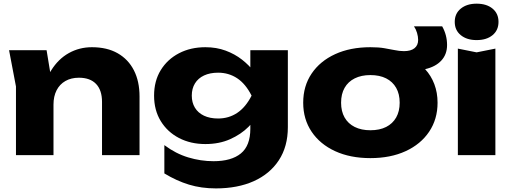

<svg xmlns="http://www.w3.org/2000/svg" viewBox="-20 -845 2775 1046"><path d="M29.4 -571.4H233.8L271.4 -342.8V0H67V-373.8ZM480.8 -587.8Q563.2 -587.8 621 -554.9Q678.8 -522 709.5 -461.9Q740.2 -401.8 740.2 -319.6V0H535.8V-289.6Q535.8 -354 503.3 -387.8Q470.8 -421.6 410 -421.6Q367.6 -421.6 336.3 -403.7Q305 -385.8 288.2 -352.9Q271.4 -320 271.4 -274.8L208 -307.6Q220 -399.2 258.8 -461.5Q297.6 -523.8 355 -555.8Q412.4 -587.8 480.8 -587.8Z M1343.8 -143.8V-240.8L1350.6 -264.8V-405L1343.8 -425.6V-571.4H1548.2V-152.2Q1548.2 -46.8 1499.2 27.9Q1450.2 102.6 1362.4 142Q1274.6 181.4 1156.2 181.4Q1076.6 181.4 1009.3 160.8Q942 140.2 875.4 99.8V-54.4Q937 -8.2 1005.3 12.5Q1073.6 33.2 1143.4 33.2Q1240.6 33.2 1292.2 -9Q1343.8 -51.2 1343.8 -143.8ZM1098.8 -60.2Q1018.4 -60.2 955.2 -93.1Q892 -126 855.7 -185.4Q819.4 -244.8 819.4 -324Q819.4 -403.8 855.7 -462.9Q892 -522 955.2 -554.9Q1018.4 -587.8 1098.8 -587.8Q1159.2 -587.8 1209.3 -569.2Q1259.4 -550.6 1298.3 -520.2Q1337.2 -489.8 1363.8 -454.3Q1390.4 -418.8 1404.2 -383.8Q1418 -348.8 1418 -321.8Q1418 -285.2 1396.5 -240.2Q1375 -195.2 1334 -154.2Q1293 -113.2 1233.7 -86.7Q1174.4 -60.2 1098.8 -60.2ZM1168.2 -199.4Q1226.6 -199.4 1272.6 -230.2Q1318.6 -261 1350.6 -324Q1318 -388.4 1272 -418.7Q1226 -449 1168.2 -449Q1124 -449 1091.7 -433.9Q1059.4 -418.8 1042.1 -390.6Q1024.8 -362.4 1024.8 -324Q1024.8 -286.6 1041.8 -258.4Q1058.8 -230.2 1091.1 -214.8Q1123.4 -199.4 1168.2 -199.4Z M1997.8 16.4Q1888.2 16.4 1805.9 -21.4Q1723.6 -59.2 1677.7 -127.4Q1631.8 -195.6 1631.8 -285.4Q1631.8 -376.2 1677.7 -444.2Q1723.6 -512.2 1805.9 -550Q1888.2 -587.8 1997.8 -587.8Q2043.4 -587.8 2073.8 -582.4Q2104.2 -577 2128 -572.4Q2142 -569.4 2155.2 -567.9Q2168.4 -566.4 2180.8 -566.4Q2218.2 -566.4 2238.1 -582.3Q2258 -598.2 2258 -627.4Q2258 -645.6 2252 -665.9Q2246 -686.2 2235.4 -701.4H2389Q2415.6 -654.2 2415.6 -599.8Q2415.6 -548.8 2384.1 -514.9Q2352.6 -481 2296 -468.2Q2328.6 -433 2346.2 -386.6Q2363.8 -340.2 2363.8 -285.4Q2363.8 -195.6 2317.9 -127.4Q2272 -59.2 2189.7 -21.4Q2107.4 16.4 1997.8 16.4ZM1997.8 -135.4Q2048.2 -135.4 2083.7 -153.4Q2119.2 -171.4 2138.3 -205Q2157.4 -238.6 2157.4 -285.4Q2157.4 -332.8 2138.3 -366.4Q2119.2 -400 2083.7 -418Q2048.2 -436 1997.8 -436Q1948.4 -436 1912.4 -418Q1876.4 -400 1857.3 -366.4Q1838.2 -332.8 1838.2 -285.4Q1838.2 -238.6 1857.3 -205Q1876.4 -171.4 1912.4 -153.4Q1948.4 -135.4 1997.8 -135.4Z M2474.4 -580.2 2576.6 -559.8 2678.8 -580.2V0H2474.4ZM2576.4 -626.6Q2523.4 -626.6 2490.4 -653.4Q2457.4 -680.2 2457.4 -725.8Q2457.4 -771.4 2490.4 -798.2Q2523.4 -825 2576.4 -825Q2630.8 -825 2663.3 -798.2Q2695.8 -771.4 2695.8 -725.8Q2695.8 -680.2 2663.3 -653.4Q2630.8 -626.6 2576.4 -626.6Z"/></svg>

Font: Unbounded
Style: Regular
Weight: 400
Designer: Luke Prowse, Jean-Baptiste Morizot, Fátima Lázaro, Florian Runge
Foundry: NaN
Version: Version 1.701;gftools[0.9.28.dev5+ged2979d]